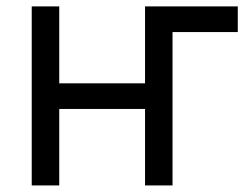

<svg xmlns="http://www.w3.org/2000/svg" viewBox="-20 -565 759 585"><path d="M704.5 -545.5V-467.3H505.7V0H421.9V-233H160.5V0H76.7V-545.5H160.5V-311.1H421.9V-545.5Z"/></svg>

Font: Inter Alia
Style: Regular
Weight: 400
Designer: Rasmus Andersson (Latin, Greek, Cyrillic etc.) and Evan from Shavian.info (Shavian, old style figures)
Foundry: Shavian.info
Version: Version 0.001;git-37ab20767